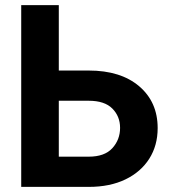

<svg xmlns="http://www.w3.org/2000/svg" viewBox="-20 -731 666 751"><path d="M160.2 -455.1H327.1Q452.1 -455.1 524.4 -393.6Q596.7 -332 596.7 -230Q596.7 -162.1 564 -110.4Q531.2 -58.6 470.7 -29.3Q410.2 0 327.1 0H63V-710.9H210V-118.2H327.1Q389.2 -118.2 419.4 -151.4Q449.7 -184.6 449.7 -231Q449.7 -275.9 419.4 -306.4Q389.2 -336.9 327.1 -336.9H160.2Z"/></svg>

Font: RobotoDEMO
Style: Regular
Weight: 400
Designer: Christian Robertson
Foundry: Google
Version: Version 2.136